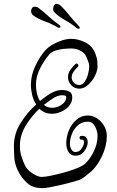

<svg xmlns="http://www.w3.org/2000/svg" viewBox="-20 -907 608 994"><path d="M197 67Q150 67 120.5 40.5Q91 14 72 -25Q57 -57 54.5 -87.5Q52 -118 52 -152Q52 -214 86 -269Q120 -324 167 -366Q153 -388 146.5 -415.5Q140 -443 140 -468Q140 -516 162 -563.5Q184 -611 213 -645Q228 -662 252 -676Q276 -690 301.5 -698Q327 -706 348 -706Q387 -706 425.5 -685.5Q464 -665 477 -619Q482 -606 483.5 -592Q485 -578 485 -564Q485 -540 471 -513Q457 -486 435.5 -467Q414 -448 391 -448Q366 -448 349 -466Q332 -484 332 -507Q332 -529 345 -546.5Q358 -564 370 -575Q373 -578 376 -578Q382 -578 385 -572Q388 -566 383 -561Q370 -549 360.5 -535Q351 -521 351 -506Q351 -491 362.5 -479Q374 -467 390 -467Q407 -467 418.5 -484Q430 -501 436 -524Q442 -547 442 -564Q442 -575 438 -585Q434 -595 430 -605Q423 -629 400 -642.5Q377 -656 349 -656Q333 -656 311 -654Q289 -652 268.5 -645.5Q248 -639 235 -625Q209 -595 187.5 -553Q166 -511 166 -468Q166 -447 171 -424.5Q176 -402 187 -384Q197 -392 207 -399.5Q217 -407 227 -414Q241 -424 260.5 -432.5Q280 -441 302 -441Q321 -441 337.5 -433.5Q354 -426 354 -403Q354 -376 336.5 -357Q319 -338 295 -328Q271 -318 250 -318Q229 -318 212.5 -325Q196 -332 184 -344Q143 -306 113 -256.5Q83 -207 83 -151Q83 -122 91 -97Q99 -72 112 -45Q118 -34 133 -21Q148 -8 165.5 0.5Q183 9 196 9Q212 9 244 2.5Q276 -4 312 -14Q348 -24 378 -36Q408 -48 420 -59Q446 -83 465.5 -123Q485 -163 485 -202Q485 -228 472 -252.5Q459 -277 434 -277Q405 -277 384.5 -259.5Q364 -242 353 -215.5Q342 -189 342 -162Q342 -145 350 -132.5Q358 -120 371 -120Q391 -120 403 -138.5Q415 -157 415 -171Q415 -185 403 -184H401Q392 -184 392 -194Q392 -202 399 -203Q417 -206 425.5 -196Q434 -186 434 -171Q434 -149 417 -125Q400 -101 371 -101Q346 -101 334.5 -120Q323 -139 323 -167Q323 -198 336 -230.5Q349 -263 374.5 -286Q400 -309 435 -309Q461 -309 483 -294Q505 -279 519 -255Q533 -231 533 -203Q533 -154 510 -103Q487 -52 454 -21Q438 -8 423 4.5Q408 17 390 25Q378 29 352.5 36Q327 43 297.5 50Q268 57 241 62Q214 67 197 67ZM250 -349Q277 -349 300 -365.5Q323 -382 323 -403Q323 -411 316 -412.5Q309 -414 302 -414Q278 -414 251.5 -396Q225 -378 207 -364Q225 -349 250 -349ZM386 -758Q380 -758 374 -764Q349 -785 316.5 -803Q284 -821 261 -844Q257 -848 256 -853Q255 -858 255 -862Q255 -872 260 -879.5Q265 -887 272 -887Q275 -886 281.5 -885Q288 -884 294 -878Q317 -856 340.5 -826Q364 -796 388 -773Q393 -768 393 -764Q393 -758 386 -758ZM285 -763Q280 -763 275 -767Q247 -784 212 -796.5Q177 -809 151 -828Q146 -832 143.5 -838Q141 -844 141 -849Q141 -857 145 -864Q149 -871 155 -872H159Q163 -872 168 -871.5Q173 -871 178 -867Q204 -848 232 -822Q260 -796 287 -778Q293 -774 293 -769Q293 -763 285 -763Z"/></svg>

Font: Ruge Boogie
Style: Regular
Weight: 400
Designer: Robert E. Leuschke
Foundry: Robert E. Leuschke
Version: Version 1.010; ttfautohint (v1.8.3)